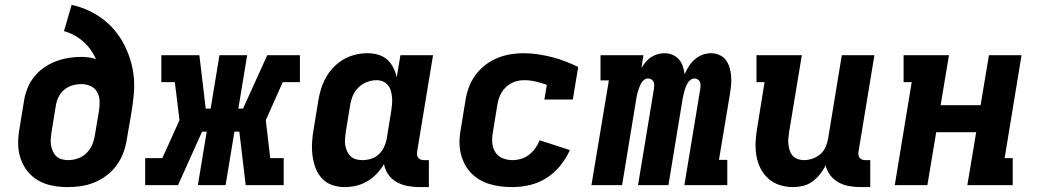

<svg xmlns="http://www.w3.org/2000/svg" viewBox="-20 -755 4240 783"><path d="M256 8Q224 8 193 2Q162 -4 136 -19Q110 -34 91.5 -57.5Q73 -81 63.5 -110Q54 -139 54 -170.5Q54 -202 60 -234L78 -344Q82 -370 92 -395Q102 -420 119 -441.5Q136 -463 159 -479Q182 -495 207 -504.5Q232 -514 258 -518.5Q284 -523 310 -523Q326 -523 341.5 -521Q357 -519 371 -514Q362 -535 349 -553Q336 -571 319.5 -585.5Q303 -600 283 -611Q263 -622 241 -628L272 -735Q306 -728 338 -713.5Q370 -699 397.5 -678.5Q425 -658 447 -632Q469 -606 485 -575.5Q501 -545 511.5 -511Q522 -477 525.5 -441.5Q529 -406 525.5 -369Q522 -332 516 -296L497 -186Q493 -159 483 -132Q473 -105 456 -81.5Q439 -58 415.5 -40Q392 -22 365 -11Q338 0 310.5 4Q283 8 256 8ZM258 -102Q278 -102 298 -109Q318 -116 333 -131Q348 -146 356 -165Q364 -184 367 -204L384 -305Q387 -325 386 -344.5Q385 -364 376 -380Q367 -396 349.5 -404Q332 -412 312 -412Q294 -412 276 -407Q258 -402 243 -390Q228 -378 219.5 -361Q211 -344 208 -326L190 -216Q188 -203 187 -189Q186 -175 188 -162.5Q190 -150 195.5 -138Q201 -126 210 -117.5Q219 -109 232 -105.5Q245 -102 258 -102Z M572 0V-110H642L712 -265L693 -420H638V-530H793L819 -312H839L875 -530H988L952 -312H971L1070 -530H1203V-420H1133L1064 -265L1082 -110H1137V0H982L956 -218H936L900 0H787L823 -218H804L706 0Z M1385 8Q1358 8 1333 -1Q1308 -10 1291 -29.5Q1274 -49 1265.5 -73.5Q1257 -98 1254 -124.5Q1251 -151 1253 -179Q1255 -207 1260 -234L1278 -344Q1282 -369 1289.5 -393Q1297 -417 1309.5 -439.5Q1322 -462 1340.5 -481Q1359 -500 1381.5 -513Q1404 -526 1429 -532Q1454 -538 1478 -538Q1501 -538 1522 -532Q1543 -526 1558.5 -512.5Q1574 -499 1583.5 -480Q1593 -461 1598 -440Q1598 -440 1598 -440Q1598 -440 1598 -440L1613 -530H1746L1681 -136Q1680 -129 1681 -122.5Q1682 -116 1686 -111Q1690 -106 1696.5 -104Q1703 -102 1709 -102H1729V8H1691Q1666 8 1642 3.5Q1618 -1 1597.5 -12.5Q1577 -24 1563.5 -43.5Q1550 -63 1546 -86Q1534 -65 1516.5 -46.5Q1499 -28 1477.5 -15.5Q1456 -3 1432.5 2.5Q1409 8 1385 8ZM1458 -102Q1476 -102 1493.5 -107.5Q1511 -113 1524.5 -125.5Q1538 -138 1546 -155Q1554 -172 1557 -189L1575 -299Q1577 -313 1578.5 -327.5Q1580 -342 1579 -355.5Q1578 -369 1574.5 -382.5Q1571 -396 1563 -406.5Q1555 -417 1542.5 -422.5Q1530 -428 1516 -428Q1496 -428 1476.5 -420.5Q1457 -413 1442 -398.5Q1427 -384 1419 -365Q1411 -346 1408 -326L1390 -216Q1388 -203 1387 -189Q1386 -175 1388 -162.5Q1390 -150 1395.5 -138Q1401 -126 1410 -117.5Q1419 -109 1431.5 -105.5Q1444 -102 1458 -102Z M2070 8Q2045 8 2021 5Q1997 2 1974.5 -5Q1952 -12 1932 -24.5Q1912 -37 1897 -54Q1882 -71 1872 -92Q1862 -113 1857.5 -136.5Q1853 -160 1854 -185Q1855 -210 1860 -234L1878 -344Q1882 -371 1891.5 -397.5Q1901 -424 1918 -447.5Q1935 -471 1958 -489Q1981 -507 2007.5 -518Q2034 -529 2061 -533.5Q2088 -538 2115 -538Q2145 -538 2174.5 -533.5Q2204 -529 2231.5 -522Q2259 -515 2286 -504.5Q2313 -494 2338 -482L2316 -349H2200L2210 -409Q2188 -417 2164.5 -422.5Q2141 -428 2117 -428Q2104 -428 2090.5 -425Q2077 -422 2065 -415.5Q2053 -409 2042.5 -399Q2032 -389 2025 -377Q2018 -365 2014 -352Q2010 -339 2008 -326L1990 -216Q1986 -195 1987.5 -173.5Q1989 -152 1999.5 -135Q2010 -118 2029 -110Q2048 -102 2070 -102Q2087 -102 2104.5 -107Q2122 -112 2137 -123.5Q2152 -135 2163 -150.5Q2174 -166 2181 -183L2304 -143Q2289 -109 2264.5 -79Q2240 -49 2208.5 -29Q2177 -9 2141 -0.5Q2105 8 2070 8Z M2392 0 2463 -427H2429V-530H2604L2596 -478Q2604 -491 2613.5 -502.5Q2623 -514 2635.5 -522Q2648 -530 2662 -534Q2676 -538 2690 -538Q2707 -538 2722.5 -531.5Q2738 -525 2748.5 -513Q2759 -501 2764.5 -485Q2770 -469 2772 -452Q2779 -469 2789 -484.5Q2799 -500 2813 -512.5Q2827 -525 2844.5 -531.5Q2862 -538 2879 -538Q2897 -538 2913.5 -531Q2930 -524 2940 -510.5Q2950 -497 2955 -480.5Q2960 -464 2961.5 -446Q2963 -428 2961.5 -410Q2960 -392 2957 -373L2912 -103H2946V0H2771L2836 -394Q2837 -401 2837 -408.5Q2837 -416 2834 -422Q2831 -428 2825 -431.5Q2819 -435 2812 -435Q2804 -435 2796.5 -429.5Q2789 -424 2784.5 -416.5Q2780 -409 2777 -401Q2774 -393 2771.5 -385Q2769 -377 2767.5 -369Q2766 -361 2764 -353L2706 0H2582L2647 -394Q2648 -401 2648 -408.5Q2648 -416 2645 -422Q2642 -428 2636 -431.5Q2630 -435 2622 -435Q2614 -435 2607 -429.5Q2600 -424 2595.5 -416.5Q2591 -409 2588 -401Q2585 -393 2582.5 -385Q2580 -377 2578 -369Q2576 -361 2575 -353L2517 0Z M3214 8Q3186 8 3159.5 -0.5Q3133 -9 3113 -27Q3093 -45 3081 -69.5Q3069 -94 3064.5 -121Q3060 -148 3061.5 -177Q3063 -206 3068 -234L3098 -420H3065V-530H3250L3198 -216Q3196 -203 3195 -190Q3194 -177 3195.5 -164.5Q3197 -152 3201 -140Q3205 -128 3213.5 -119Q3222 -110 3234 -106Q3246 -102 3259 -102Q3276 -102 3293.5 -108Q3311 -114 3325 -126Q3339 -138 3346.5 -155Q3354 -172 3357 -189L3413 -530H3546L3481 -136Q3480 -129 3481 -122.5Q3482 -116 3486 -111Q3490 -106 3496.5 -104Q3503 -102 3509 -102H3529V8H3491Q3467 8 3443.5 4Q3420 0 3400 -11Q3380 -22 3366 -40Q3352 -58 3347 -81Q3338 -62 3324.5 -45Q3311 -28 3293.5 -15Q3276 -2 3255 3Q3234 8 3214 8Z M3629 0 3698 -420H3665V-530H3850L3816 -326H3979L4013 -530H4146L4077 -110H4110V0H3925L3961 -216H3798L3762 0Z"/></svg>

Font: Iosevka Slab XBdEx
Style: Italic
Weight: 800
Width: 7
Italic angle: -9°
Monospace: yes
Designer: Belleve Invis
Foundry: Belleve Invis
Version: Version 11.1.1; ttfautohint (v1.8.3)